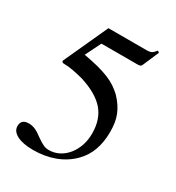

<svg xmlns="http://www.w3.org/2000/svg" viewBox="-185 -881 929 1011"><g transform="rotate(30 279.0 -376.0)"><path d="M155.3 -554.7Q205.1 -545.9 242.7 -536.1Q280.3 -526.4 309.1 -514.6Q337.9 -502.9 359.9 -488.3Q381.8 -473.6 401.4 -455.1Q421.9 -433.6 435.5 -413.1Q449.2 -392.6 458 -370.6Q466.8 -348.6 470.7 -323.7Q474.6 -298.8 474.6 -269.5Q474.6 -143.6 401.4 -71.3Q358.4 -28.3 299.3 -6.3Q240.2 15.6 169.9 15.6Q107.4 15.6 71.8 -2.9Q36.1 -21.5 36.1 -52.7Q36.1 -94.7 82 -94.7Q101.6 -94.7 121.1 -86.4Q140.6 -78.1 167 -57.6Q193.4 -39.1 209 -32.2Q224.6 -25.4 241.2 -25.4Q274.4 -25.4 302.7 -40Q331.1 -54.7 352.1 -80.6Q373 -106.4 384.8 -140.6Q396.5 -174.8 396.5 -214.8Q396.5 -301.8 349.6 -355Q302.7 -408.2 202.1 -439.5Q168 -448.2 139.2 -453.6Q110.4 -459 85 -459Q71.3 -459 71.3 -467.8Q71.3 -472.7 72.3 -473.6L193.4 -738.3H426.8Q444.3 -738.3 454.6 -743.7Q464.8 -749 478.5 -766.6L488.3 -758.8L445.3 -659.2Q442.4 -654.3 438 -651.9Q433.6 -649.4 419.9 -649.4H202.1Z"/></g></svg>

Font: BabelStone Tibetan Slim
Style: Regular
Weight: 400
Designer: Christopher J. Fynn
Foundry: BabelStone
Version: Version 10.011 October 1, 2023